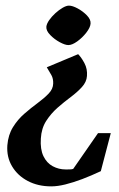

<svg xmlns="http://www.w3.org/2000/svg" viewBox="-20 -485 422 682"><path d="M257.6 -292.6Q269.1 -281 280 -260.5Q290.9 -240 288.9 -215.1Q287.5 -194 271.1 -175.9Q254.7 -157.8 231.4 -140.4Q208.1 -123.1 184.5 -102.4Q160.9 -81.6 144 -55.3Q127.1 -28.9 125.1 7Q122.5 45.2 134.3 69.7Q146.1 94.1 167.4 105.5Q188.6 116.9 213.1 116.9Q219.6 116.9 226.9 116.8Q234.1 116.8 240 115L328.1 -12H373.5L338.1 123Q304.2 138.9 272.2 151.1Q240.1 163.2 212.3 170.1Q184.5 177 161.9 177Q115 177 78.7 157.9Q42.5 138.9 22.8 105.7Q3.1 72.5 6.1 31Q9.1 -6.1 26.1 -33.4Q43.1 -60.8 66.9 -81.4Q90.7 -102.1 113.7 -119Q136.7 -135.9 152.6 -152.4Q168.5 -168.9 168.9 -188Q169.6 -205.4 162.7 -217.9Q155.7 -230.4 146.2 -246ZM224.9 -465Q237.5 -465 256.1 -454.9Q274.7 -444.8 288.9 -430.1Q303 -415.4 301.7 -401Q300.7 -387.3 286.6 -369.1Q272.5 -351 254.3 -337.9Q236.1 -324.9 222.9 -324.9Q211.1 -324.9 192.1 -335.2Q173.1 -345.5 158.4 -360.7Q143.6 -375.9 144.6 -389.9Q145.6 -400.4 154.6 -413.3Q163.5 -426.1 176.6 -438.1Q189.7 -450 202.7 -457.5Q215.7 -465 224.9 -465Z"/></svg>

Font: Ancizar Serif Light
Style: Italic
Weight: 300
Italic angle: -4°
Designer: Cesar Puertas, Viviana Monsalve, Julian Moncada, Julian Prieto, Jose Castro, Felipe Aragon, Mariel Hernandez, Sara Alarc
Version: Version 8.100